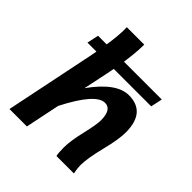

<svg xmlns="http://www.w3.org/2000/svg" viewBox="-210 -923 1065 1065"><g transform="rotate(45 322.5 -390.5)"><path d="M539.6 0H402.8Q397.9 -19 397.9 -63Q397.9 -113.3 417.7 -197.3Q437.5 -281.2 437.5 -313.5Q437.5 -399.4 384.8 -399.4Q313 -399.4 212.9 -203.1L170.9 0H34.2L143.6 -531.7Q157.2 -601.6 165 -656.2Q173.8 -718.3 173.8 -764.2L173.3 -781.2H310.1V-771.5Q310.1 -711.4 292 -597.2Q286.1 -561 246.6 -376Q351.6 -522.9 448.7 -522.9Q582.5 -522.9 582.5 -363.8Q582.5 -310.5 557.6 -211.2Q532.7 -111.8 532.7 -57.1Q532.7 -32.2 539.6 0ZM579.6 -566.4H79.6L94.2 -634.8H594.2Z"/></g></svg>

Font: Cadman
Style: Bold Italic
Weight: 700
Italic angle: -12°
Designer: Paul James MIller
Foundry: High-Logic / Made with FontCreator
Version: Version 2.114;March 28, 2021;FontCreator 13.0.0.2683 64-bit